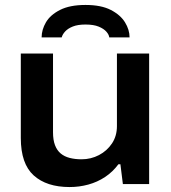

<svg xmlns="http://www.w3.org/2000/svg" viewBox="-20 -743 690 775"><path d="M261 12Q168 12 116 -35Q64 -82 64 -186V-527H194V-209Q194 -178 202 -157Q210 -136 225 -123.5Q240 -111 261.5 -105.5Q283 -100 309 -100Q347 -100 379.5 -117Q412 -134 432 -164Q452 -194 452 -234V-527H582V0H476L466 -80H458Q435 -49 404 -28.5Q373 -8 336.5 2Q300 12 261 12ZM325 -723Q388 -723 427 -703Q466 -683 484.5 -653Q503 -623 503 -592H421Q420 -603 409.5 -615Q399 -627 378.5 -635.5Q358 -644 325 -644Q294 -644 274 -636Q254 -628 243 -616Q232 -604 229 -592H148Q148 -623 165.5 -653Q183 -683 222.5 -703Q262 -723 325 -723Z"/></svg>

Font: Archivo SemiExpanded SemiBold
Style: Regular
Weight: 600
Width: 6
Designer: Hector Gatti
Foundry: Omnibus-Type
Version: Version 2.001